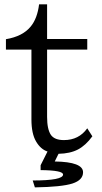

<svg xmlns="http://www.w3.org/2000/svg" viewBox="-20 -728 460 868"><path d="M6.8 -503.9V-550.8Q82.5 -563.5 118.7 -607.9Q148.9 -644.5 156.7 -708.5H192.9V-551.8H374.5V-503.9H192.9V-199.7Q192.9 -143.1 210.4 -117.7Q227.1 -94.7 269 -94.7Q336.4 -94.7 374.5 -147.9L397.5 -111.8Q367.7 -70.8 332.5 -52.2Q296.9 -33.7 244.6 -32.7L227.5 2Q355.5 3.9 355.5 50.8Q355.5 85.9 307.6 101.6Q258.8 117.2 137.7 119.1L127.9 87.9Q265.1 87.9 265.1 61Q265.1 42 163.6 41V19L194.8 -43Q163.6 -53.2 143.1 -88.4Q122.1 -124 122.1 -188V-503.9Z"/></svg>

Font: BIZ UDPMincho
Style: Regular
Weight: 400
Designer: TypeBank Co., Ltd.
Foundry: Morisawa Inc.
Version: Version 1.06